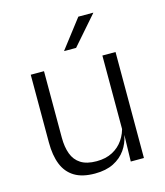

<svg xmlns="http://www.w3.org/2000/svg" viewBox="-105 -763 735 853"><g transform="rotate(-15 262.5 -336.0)"><path d="M125 -487.5V-181.5Q125 -138.5 136.8 -106.8Q148.5 -75 175.5 -57.8Q202.5 -40.5 248 -40.5Q290.5 -40.5 321.2 -56.8Q352 -73 371.2 -101.2Q390.5 -129.5 397 -164.5L409.5 -120H396Q389.5 -84.5 368.8 -54.8Q348 -25 312.8 -7.2Q277.5 10.5 227 10.5Q168.5 10.5 132.8 -11.5Q97 -33.5 80.5 -75Q64 -116.5 64 -175.5V-487.5ZM454 -487.5V0H393.5L396.5 -120.5L393.5 -123.5V-487.5ZM335 -682H403.5V-681L289.5 -550.5H235V-552Z"/></g></svg>

Font: Anek Bangla Light
Style: Regular
Weight: 300
Designer: Sulekha Rajkumar (Bangla), Yesha Goshar (Latin)
Foundry: Ek Type
Version: Version 1.003